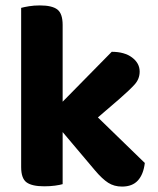

<svg xmlns="http://www.w3.org/2000/svg" viewBox="-20 -680 582 708"><path d="M341 -247 514 -79Q509 -37 488.5 -14.5Q468 8 430 8Q401 8 379 -6Q357 -20 330 -52L211 -193V-1Q201 2 183 4.5Q165 7 143 7Q98 7 78 -7.5Q58 -22 58 -64V-651Q69 -654 87 -657Q105 -660 127 -660Q172 -660 191.5 -645Q211 -630 211 -588V-305L392 -489Q439 -489 467 -468Q495 -447 495 -416Q495 -389 476.5 -368.5Q458 -348 419 -314Z"/></svg>

Font: Baloo Bhai 2
Style: Bold
Weight: 700
Designer: Supriya Tembe, Noopur Datye and Ek Type
Foundry: Ek Type
Version: Version 1.640;PS 1.000;hotconv 16.6.51;makeotf.lib2.5.65220;